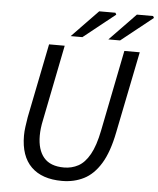

<svg xmlns="http://www.w3.org/2000/svg" viewBox="-58 -890 784 951"><g transform="rotate(5 334.5 -414.5)"><path d="M285.8 12Q185.9 12 132.4 -40.6Q78.9 -93.3 78.9 -195.3Q78.9 -216.6 82.2 -239.9Q85.4 -263.1 89.4 -287.8L163.3 -656.3H241.1L166.2 -281Q161.4 -258.9 159.1 -239.5Q156.8 -220.1 156.8 -202.1Q156.8 -131.8 189.3 -93.4Q221.8 -55.1 289.8 -55.1Q328.3 -55.1 360.7 -72.6Q393.2 -90.2 417.6 -133.7Q442.1 -177.1 457.3 -253.9L537.6 -656.3H614.2L532.5 -250.9Q512.9 -151.6 477.6 -94.2Q442.3 -36.7 393.8 -12.4Q345.4 12 285.8 12ZM266.3 -706.3 396.5 -841H477.1L482.1 -831.9L324.6 -706.3ZM453.7 -706.3 583.9 -841H664.5L669.4 -831.9L512 -706.3Z"/></g></svg>

Font: Source Sans 3 VF
Style: Italic
Weight: 200
Italic angle: -11°
Designer: Paul D. Hunt
Foundry: Adobe Systems Incorporated
Version: Version 3.042;hotconv 1.0.118;makeotfexe 2.5.65603